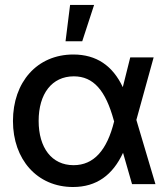

<svg xmlns="http://www.w3.org/2000/svg" viewBox="-20 -749 682 781"><path d="M276.9 11.7C373 11.7 438.5 -37.1 480.5 -127.4L517.1 0H612.3L534.7 -261.2L605 -515.6H509.8L479.5 -394.5C438.5 -481.4 372.6 -527.3 278.3 -527.3C130.4 -527.3 32.7 -414.6 32.7 -256.8C32.7 -100.6 130.9 11.7 276.9 11.7ZM442.9 -259.3 444.3 -255.4C415.5 -138.2 361.8 -77.1 279.3 -77.1C190.4 -77.1 137.2 -147.9 137.2 -257.3C137.2 -367.2 190.9 -438.5 280.3 -438.5C359.9 -438.5 409.7 -381.3 442.9 -259.3ZM265.1 -729 246.6 -581.1H314.5L362.8 -729Z"/></svg>

Font: Inteeer Medium
Style: Regular
Weight: 500
Designer: Rasmus Andersson
Foundry: rsms
Version: Version 4.001;Glyphs 3.4 (3402)